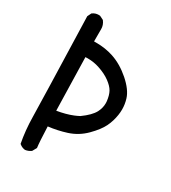

<svg xmlns="http://www.w3.org/2000/svg" viewBox="-193 -887 885 993"><g transform="rotate(30 250.0 -390.5)"><path d="M99.6 -787.6Q102.5 -787.6 107.4 -787.1L129.9 -775.9L131.3 -774.4Q146.5 -754.4 146.5 -730.5V-656.7Q153.8 -656.7 160.6 -656.7Q214.4 -656.7 261.7 -641.1Q319.3 -622.1 372.6 -575.7Q425.8 -528.8 439 -484.9Q448.2 -455.1 448.2 -424.3Q448.2 -391.1 437.5 -354.5Q431.6 -334.5 422.9 -316.9Q405.8 -281.7 363.8 -239.5Q321.8 -197.3 265.6 -179.2Q213.9 -162.6 158.7 -156.2Q162.1 -62 166.5 -31.7L152.3 -6.3L150.9 -5.4Q135.7 5.4 117.2 7.8Q98.1 5.4 85 -5.9L82.5 -7.3Q68.4 -81.1 67.4 -158.2Q66.4 -235.4 50.8 -752L62 -774.9L63.5 -775.9Q79.1 -787.6 99.6 -787.6ZM358.9 -409.2Q358.9 -415 358.4 -420.9Q354.5 -455.6 342.8 -476.6Q331.1 -497.6 303.2 -518.1Q274.9 -539.1 232.4 -553.2Q199.2 -564.5 161.6 -564.5Q155.3 -564.5 148.4 -564L156.2 -248.5Q209.5 -257.3 249 -273.4Q263.7 -279.3 278.3 -287.1Q328.1 -322.8 345.2 -355Q358.9 -381.8 358.9 -409.2Z"/></g></svg>

Font: Bakudai
Style: Bold
Weight: 700
Version: Version 1.48